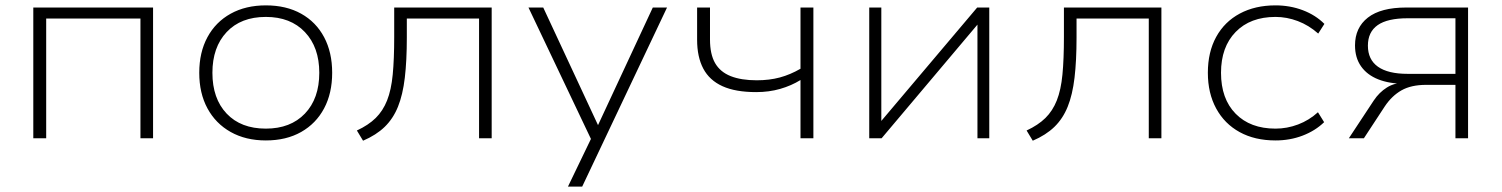

<svg xmlns="http://www.w3.org/2000/svg" viewBox="-20 -515 5592 715"><path d="M104 0V-487H550V0H503V-446H152V0Z M970 8Q895 8 839 -23.5Q783 -55 752.5 -111.5Q722 -168 722 -244Q722 -320 752.5 -376.5Q783 -433 839 -464Q895 -495 970 -495Q1046 -495 1101.5 -464Q1157 -433 1187 -376.5Q1217 -320 1217 -244Q1217 -168 1187 -111.5Q1157 -55 1101.5 -23.5Q1046 8 970 8ZM970 -36Q1062 -36 1115.5 -92Q1169 -148 1169 -244Q1169 -339 1115.5 -395.5Q1062 -452 970 -452Q877 -452 824 -395.5Q771 -339 771 -244Q771 -148 824 -92Q877 -36 970 -36Z M1332 9 1309 -29Q1352 -49 1379 -75.5Q1406 -102 1421.5 -141Q1437 -180 1442.5 -237.5Q1448 -295 1448 -377V-487H1811V0H1764V-446H1495V-375Q1495 -289 1487.5 -225.5Q1480 -162 1462 -117.5Q1444 -73 1412.5 -42.5Q1381 -12 1332 9Z M2095 180 2189 -15V20L1948 -487H2003L2214 -34H2200L2411 -487H2464L2148 180Z M2961 0V-217Q2927 -196 2885.5 -184Q2844 -172 2796 -172Q2719 -172 2670.5 -194Q2622 -216 2599 -259.5Q2576 -303 2576 -367V-487H2624V-368Q2624 -313 2643 -280Q2662 -247 2701 -231.5Q2740 -216 2798 -216Q2845 -216 2884 -226.5Q2923 -237 2961 -259V-487H3009V0Z M3217 0V-487H3262V-54H3253L3619 -487H3664V0H3620V-434H3629L3263 0Z M3826 9 3803 -29Q3846 -49 3873 -75.5Q3900 -102 3915.5 -141Q3931 -180 3936.5 -237.5Q3942 -295 3942 -377V-487H4305V0H4258V-446H3989V-375Q3989 -289 3981.5 -225.5Q3974 -162 3956 -117.5Q3938 -73 3906.5 -42.5Q3875 -12 3826 9Z M4730 8Q4653 8 4596.5 -23Q4540 -54 4509 -111Q4478 -168 4478 -244Q4478 -321 4509 -377.5Q4540 -434 4597 -464.5Q4654 -495 4730 -495Q4784 -495 4831.5 -477Q4879 -459 4912 -426L4889 -390Q4854 -421 4813 -436.5Q4772 -452 4730 -452Q4636 -452 4581.5 -396Q4527 -340 4527 -244Q4527 -147 4581.5 -91.5Q4636 -36 4730 -36Q4773 -36 4814 -51.5Q4855 -67 4888 -97L4911 -60Q4878 -28 4831 -10Q4784 8 4730 8Z M5003 0 5096 -141Q5116 -171 5144.5 -189Q5173 -207 5211 -207H5217L5212 -203Q5154 -203 5112.5 -219.5Q5071 -236 5048.5 -268Q5026 -300 5026 -346Q5026 -412 5074 -449.5Q5122 -487 5217 -487H5447V0H5400V-199H5291Q5235 -199 5199 -178.5Q5163 -158 5137 -119L5059 0ZM5222 -240H5400V-447H5222Q5147 -447 5110.5 -421.5Q5074 -396 5074 -345Q5074 -293 5111.5 -266.5Q5149 -240 5222 -240Z"/></svg>

Font: Nunito Sans 10pt SemiExpanded ExtraLight
Style: Regular
Weight: 250
Width: 6
Designer: Vernon Adams
Foundry: Vernon Adams
Version: Version 3.101;gftools[0.9.27]